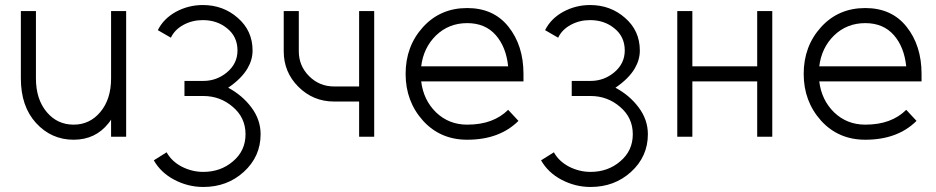

<svg xmlns="http://www.w3.org/2000/svg" viewBox="-20 -544 3724 764"><path d="M63 -500V-232Q63 -121 123 -55Q184 12 273 12Q360 12 412 -54Q414 -57 417 -60.5Q420 -64 422 -68V0H482V-500H422V-232Q422 -149 379 -98Q337 -48 273 -48Q208 -48 166 -98Q123 -149 123 -232V-500Z M787 -524Q730 -524 680 -497Q631 -470 608 -424L660 -394Q675 -426 710 -445Q745 -464 787 -464Q844 -464 884 -431Q925 -398 925 -343Q925 -291 883 -256Q842 -222 789 -222H714V-162H789Q856 -162 906 -119Q957 -76 957 -10Q957 56 907 98Q858 140 789 140Q744 140 703 119Q663 98 643 62L592 94Q620 143 673 171Q728 200 789 200Q884 200 950 140Q1017 79 1017 -10Q1017 -68 980 -117Q944 -165 888 -195Q941 -231 965 -272Q985 -306 985 -343Q985 -422 926 -473Q868 -524 787 -524Z M1109 -500V-340Q1109 -257 1167 -199Q1226 -140 1309 -140H1409V0H1469V-500H1409V-200H1309Q1251 -200 1210 -241Q1169 -282 1169 -340V-500Z M2063 -220V-250Q2063 -363 2003 -438Q1944 -512 1839 -512Q1732 -512 1663 -436Q1594 -360 1594 -250Q1594 -141 1663 -64Q1732 12 1839 12Q1904 12 1955 -7Q2006 -26 2043 -63L2002 -107Q1973 -78 1932.5 -63Q1892 -48 1839 -48Q1766 -48 1715 -97Q1665 -146 1656 -220ZM1839 -452Q1911 -452 1953 -404Q1994 -357 2002 -280H1656Q1665 -354 1715 -403Q1766 -452 1839 -452Z M2328 -524Q2271 -524 2221 -497Q2172 -470 2149 -424L2201 -394Q2216 -426 2251 -445Q2286 -464 2328 -464Q2385 -464 2425 -431Q2466 -398 2466 -343Q2466 -291 2424 -256Q2383 -222 2330 -222H2255V-162H2330Q2397 -162 2447 -119Q2498 -76 2498 -10Q2498 56 2448 98Q2399 140 2330 140Q2285 140 2244 119Q2204 98 2184 62L2133 94Q2161 143 2214 171Q2269 200 2330 200Q2425 200 2491 140Q2558 79 2558 -10Q2558 -68 2521 -117Q2485 -165 2429 -195Q2482 -231 2506 -272Q2526 -306 2526 -343Q2526 -422 2467 -473Q2409 -524 2328 -524Z M2675 0H2735V-220H2993V0H3053V-500H2993V-280H2735V-500H2675Z M3647 -220V-250Q3647 -363 3587 -438Q3528 -512 3423 -512Q3316 -512 3247 -436Q3178 -360 3178 -250Q3178 -141 3247 -64Q3316 12 3423 12Q3488 12 3539 -7Q3590 -26 3627 -63L3586 -107Q3557 -78 3516.5 -63Q3476 -48 3423 -48Q3350 -48 3299 -97Q3249 -146 3240 -220ZM3423 -452Q3495 -452 3537 -404Q3578 -357 3586 -280H3240Q3249 -354 3299 -403Q3350 -452 3423 -452Z"/></svg>

Font: Unageo Variable
Style: Regular
Weight: 300
Designer: Richard Sepsi
Foundry: Richard Sepsi
Version: Version 2.200